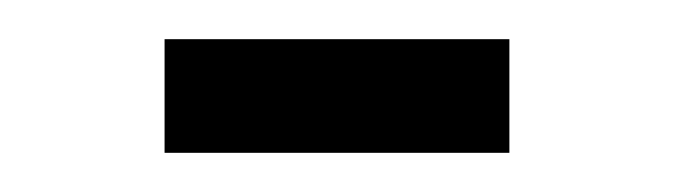

<svg xmlns="http://www.w3.org/2000/svg" viewBox="-20 -262 344 98"><path d="M64 -242H240V-184H64Z"/></svg>

Font: BellefairVN
Style: Regular
Weight: 400
Designer: Nick Shinn, Liron Lavi Turkenic
Foundry: Shinntype
Version: Version 1.003